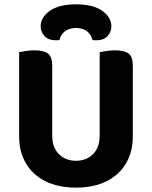

<svg xmlns="http://www.w3.org/2000/svg" viewBox="-20 -848 700 885"><path d="M330.1 16.8Q248.2 16.8 189.5 -12.6Q130.8 -42 99.5 -95.2Q68.2 -148.3 68.2 -219.1V-285.2H220.7V-223.1Q220.7 -168.2 251.5 -137.5Q282.3 -106.9 330.1 -106.9Q377.8 -106.9 408.7 -137.5Q439.5 -168.2 439.5 -223.1V-285.2H592.2V-219.1Q592.2 -148.3 560.9 -95.2Q529.6 -42 470.9 -12.6Q412.2 16.8 330.1 16.8ZM220.7 -254.8H68.2V-607.5Q78.6 -609.5 98.9 -612.8Q119.3 -616 138.9 -616Q182.2 -616 201.4 -601.1Q220.7 -586.1 220.7 -544.1ZM592.2 -253.3H439.5V-607.5Q449.8 -609.5 470.2 -612.8Q490.6 -616 510.2 -616Q553.4 -616 572.8 -601.1Q592.2 -586.1 592.2 -544.1ZM330.3 -719Q299.3 -719 279.3 -703.6Q259.3 -688.1 254.3 -663.7Q249.8 -662.7 245.7 -662.6Q241.6 -662.4 236.6 -662.4Q202.3 -662.4 184.8 -682.2Q167.4 -702 167.4 -726.3Q167.4 -767.9 209.4 -797.9Q251.4 -828 330.3 -828Q408.8 -828 451 -798.1Q493.3 -768.2 493.3 -726.3Q493.3 -702 476.2 -682.2Q459.1 -662.4 424.1 -662.4Q419.8 -662.4 415.5 -662.6Q411.1 -662.7 406.3 -663.7Q400.6 -688.1 381.1 -703.6Q361.6 -719 330.3 -719Z"/></svg>

Font: Baloo Bhaijaan 2
Style: Regular
Weight: 400
Designer: Sanskriti Dholi, Noopur Datye and Ek Type
Foundry: Ek Type
Version: Version 1.701